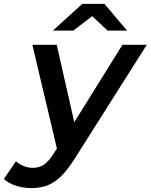

<svg xmlns="http://www.w3.org/2000/svg" viewBox="-117 -764 773 985"><path d="M43 201Q3 201 -35.5 188.5Q-74 176 -97 154L-35 63Q-19 78 3 87.5Q25 97 53 97Q84 97 108.5 80.5Q133 64 158 24L175 -2L49 -534H174L264 -137L511 -534H636L268 47Q231 106 197 139.5Q163 173 126.5 187Q90 201 43 201ZM154 -607 305 -744H419L535 -607H435L356 -681L259 -607Z"/></svg>

Font: Montserrat SemiBold
Style: Italic
Weight: 600
Italic angle: -11.3°
Designer: Julieta Ulanovsky
Foundry: Julieta Ulanovsky
Version: Version 9.000; ttfautohint (v1.8.4.7-5d5b)